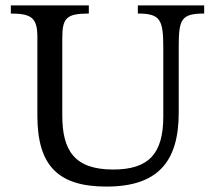

<svg xmlns="http://www.w3.org/2000/svg" viewBox="-20 -677 792 709"><path d="M734 -657H489V-627C573 -627 583 -604 583 -499V-247C583 -109 529 -51 398 -51C255 -51 210 -121 210 -251V-534C210 -609 223 -627 308 -627V-657H20V-627C99 -627 118 -609 118 -539V-250C118 -64 196 12 373 12C562 12 640 -79 640 -261V-502C640 -605 648 -627 734 -627Z"/></svg>

Font: STIX Two Math
Style: Regular
Weight: 400
Designer: Ross Mills, John Hudson & Paul Hanslow, Tiro Typeworks Ltd; with portions MicroPress Inc., with additions and correction
Foundry: Tiro Typeworks Ltd
Version: Version 2.02 b142